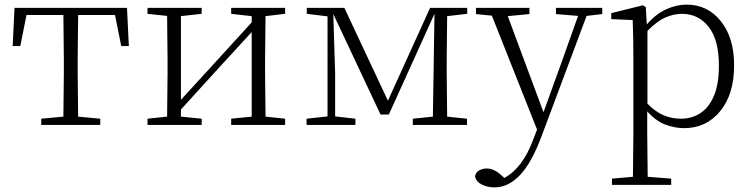

<svg xmlns="http://www.w3.org/2000/svg" viewBox="-20 -542 3257 833"><path d="M254 0H159V-27L255 -36L257 -226V-283L255 -477H95L68 -342H35L43 -508H531L539 -342H506L479 -477H319L317 -283V-226L319 -36L415 -27V0Z M983 -482V-508H1217V-482L1132 -472L1130 -283V-226L1132 -36L1217 -27V0H983V-27L1072 -36V-403L928 -246L765 -67V-36L855 -27V0H620V-27L705 -36L707 -226V-283L705 -473L620 -482V-508H855V-482L765 -472V-109L905 -262L1072 -445V-472Z M1401 0H1310V-27L1401 -37V-471L1311 -482V-508H1474L1663 -105L1846 -508H2007V-482L1920 -472L1918 -283V-226L1920 -36L2006 -27V0H1771V-27L1858 -36L1861 -223L1865 -482L1667 -45H1631L1426 -481L1434 -224V-37L1522 -27V0Z M2392 -481V-508H2593V-481L2525 -473L2330 48Q2287 164 2236 217.5Q2185 271 2126 271Q2095 271 2070 258.5Q2045 246 2041 223Q2044 206 2058.5 197.5Q2073 189 2092 189Q2125 189 2158 221L2168 230Q2248 187 2294 62L2310 20L2114 -474L2045 -481V-508H2277V-481L2183 -472L2338 -55L2415 -268L2488 -473Z M2948 14Q2908 14 2866.5 -1.5Q2825 -17 2788 -59V32L2790 225L2892 233V260H2635V233L2726 225L2728 32V-278Q2728 -382 2725 -455L2632 -459V-485L2769 -519L2782 -511L2786 -436Q2825 -481 2870 -501.5Q2915 -522 2959 -522Q3050 -522 3107.5 -450Q3165 -378 3165 -259Q3165 -133 3104.5 -59.5Q3044 14 2948 14ZM2789 -408V-92Q2825 -56 2860 -41.5Q2895 -27 2935 -27Q2980 -27 3017 -50Q3054 -73 3076.5 -124Q3099 -175 3099 -257Q3099 -369 3054.5 -425.5Q3010 -482 2939 -482Q2903 -482 2866.5 -466Q2830 -450 2789 -408Z"/></svg>

Font: Minh Nguyen ExtraLight
Style: Regular
Weight: 250
Designer: Ryoko NISHIZUKA 西塚涼子 (kana & ideographs); Frank Grießhammer (Latin, Greek & Cyrillic); Wenlong ZHANG 张文龙 (bopomofo); San
Foundry: Adobe
Version: Version 1.100;July 7, 2023;FontCreator 14.0.0.2814 64-bit